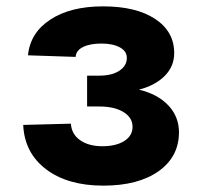

<svg xmlns="http://www.w3.org/2000/svg" viewBox="-20 -572 640 604"><path d="M305 12Q193 12 125 -39.5Q57 -91 53 -179L203 -183Q205 -150 232 -131Q259 -112 302 -112Q345 -112 371 -128.5Q397 -145 397 -173Q397 -202 368.5 -219.5Q340 -237 292 -237H254V-334H292Q332 -334 355.5 -349.5Q379 -365 379 -390Q379 -411 357 -423Q335 -435 299 -435Q263 -435 241 -424Q219 -413 218 -393L68 -398Q75 -469 138.5 -510.5Q202 -552 304 -552Q408 -552 468 -512.5Q528 -473 528 -405Q528 -363 498 -333Q468 -303 417 -290Q476 -276 509.5 -240.5Q543 -205 543 -156Q543 -79 479 -33.5Q415 12 305 12Z"/></svg>

Font: Geist Mono UltraBlack
Style: Regular
Weight: 900
Monospace: yes
Designer: Basement.studio, Andrés Briganti, Mateo Zaragoza
Foundry: Basement.studio, Vercel, Andrés Briganti, Guido Ferreyra, Mateo Zaragoza
Version: Version 1.400; ttfautohint (v1.8.4.7-5d5b)